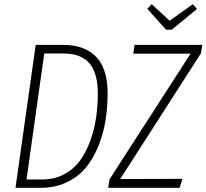

<svg xmlns="http://www.w3.org/2000/svg" viewBox="-20 -899 988 919"><path d="M902.8 -878.9 922.9 -856 801.8 -756.8H774.9L685.1 -856.9L706.1 -878.9L792 -799.8ZM280.8 -684.1Q316.4 -684.1 346.9 -677.5Q377.4 -670.9 405.3 -654.5Q433.1 -638.2 452.6 -612.5Q472.2 -586.9 483.6 -546.6Q495.1 -506.3 495.1 -454.1Q495.1 -384.3 484.6 -320.3Q474.1 -256.3 450 -197.3Q425.8 -138.2 389.6 -95Q353.5 -51.8 298.3 -25.9Q243.2 0 174.8 0H54.2L150.9 -684.1ZM498 0 503.9 -40 892.1 -642.1H618.2L624 -684.1H948.2L941.9 -644L555.2 -42L853 -43L839.8 0ZM282.2 -643.1H191.9L106.9 -40H183.1Q240.7 -40 287.1 -64.9Q333.5 -89.8 363 -130.6Q392.6 -171.4 412.4 -226.3Q432.1 -281.2 440.2 -337.6Q448.2 -394 448.2 -454.1Q448.2 -498.5 439.2 -532.2Q430.2 -565.9 415.5 -586.7Q400.9 -607.4 378.9 -620.4Q356.9 -633.3 333.7 -638.2Q310.5 -643.1 282.2 -643.1Z"/></svg>

Font: Fira Sans Compressed ExtraLight
Style: Italic
Weight: 250
Width: 3
Italic angle: -8°
Designer: Carrois Corporate & Edenspiekermann AG
Foundry: Carrois Corporate GbR & Edenspiekermann AG
Version: Version 4.203;PS 004.203;hotconv 1.0.88;makeotf.lib2.5.64775